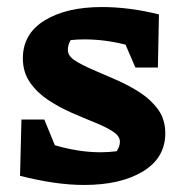

<svg xmlns="http://www.w3.org/2000/svg" viewBox="-20 -520 517 546"><path d="M37 -20 41 -180H106L136 -107Q170 -97 202.5 -92Q235 -87 266 -87Q289 -87 312 -90Q321 -104 321 -117Q321 -133 301 -146Q281 -159 250 -171.5Q219 -184 183.5 -199.5Q148 -215 116.5 -236Q85 -257 65 -286Q45 -315 45 -354Q45 -424 107 -462Q169 -500 270 -500Q307 -500 347.5 -495Q388 -490 432 -479L429 -328H365L337 -393Q278 -408 220 -408Q200 -408 181 -406Q173 -393 173 -378Q173 -361 193 -348Q213 -335 244.5 -321.5Q276 -308 311.5 -292.5Q347 -277 378.5 -256.5Q410 -236 430 -208Q450 -180 450 -141Q450 -71 386.5 -32.5Q323 6 219 6Q179 6 133.5 -0.5Q88 -7 37 -20Z"/></svg>

Font: Piazzolla
Style: Bold
Weight: 700
Designer: Juan Pablo del Peral
Foundry: Huerta Tipografica
Version: Version 1.330